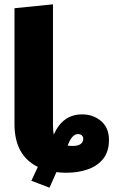

<svg xmlns="http://www.w3.org/2000/svg" viewBox="-20 -781 524 888"><path d="M209 87 125 55 155 -9Q47 -62 47 -207V-743L225 -761V-205Q225 -175 229 -159Q270 -252 360 -252Q411 -252 447.5 -221Q484 -190 484 -134Q484 -81 458 -47.5Q432 -14 387 2Q342 18 286 18Q264 18 241 15ZM316 -106Q362 -106 365 -137Q365 -160 341 -161Q312 -161 293 -107Z"/></svg>

Font: Trujillo ExtraBold
Style: Regular
Weight: 800
Designer: Fira Sans original fonts by bBox Type GmbH, Carrois Corporate GbR, & Edenspiekermann AG / Changes by Cristiano Sobral
Foundry: Fira Sans original fonts by bBox Type GmbH, Carrois Corporate GbR, & Edenspiekermann AG / Changes by Cristiano Sobral
Version: Version 4.301;July 28, 2020;FontCreator 13.0.0.2655 64-bit